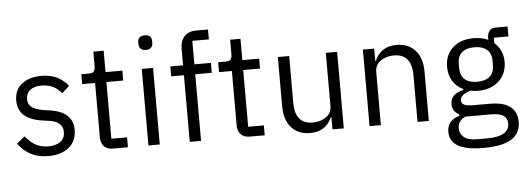

<svg xmlns="http://www.w3.org/2000/svg" viewBox="-58 -953 3698 1352"><g transform="rotate(-5 1790.5 -277.0)"><path d="M39 -93 97 -140Q129 -98 168 -76.5Q207 -55 257 -55Q313 -55 344 -79Q375 -103 375 -146Q375 -182 352 -204.5Q329 -227 276 -234L233 -240Q60 -264 60 -396Q60 -473 113.5 -513.5Q167 -554 252 -554Q315 -554 360.5 -531.5Q406 -509 440 -467L387 -419Q366 -448 330.5 -467Q295 -486 247 -486Q194 -486 165.5 -463Q137 -440 137 -400Q137 -361 163 -342Q189 -323 244 -313L286 -307Q372 -295 412 -256.5Q452 -218 452 -155Q452 -77 398.5 -32Q345 13 252 13Q181 13 129 -14.5Q77 -42 39 -93Z M709 0Q668 0 646 -23.5Q624 -47 624 -86V-471H533V-541H585Q611 -541 621 -551.5Q631 -562 631 -589V-692H704V-541H823V-471H704V-70H815V0Z M952 -717V-730Q952 -751 964 -763Q976 -775 1001 -775Q1026 -775 1038 -763Q1050 -751 1050 -730V-717Q1050 -696 1038 -684Q1026 -672 1001 -672Q976 -672 964 -684Q952 -696 952 -717ZM1040 0H960V-541H1040Z M1252 0V-471H1162V-541H1252V-656Q1252 -712 1281 -744.5Q1310 -777 1365 -777H1449V-707H1332V-541H1449V-471H1332V0Z M1676 0Q1635 0 1613 -23.5Q1591 -47 1591 -86V-471H1500V-541H1552Q1578 -541 1588 -551.5Q1598 -562 1598 -589V-692H1671V-541H1790V-471H1671V-70H1782V0Z M1922 -193V-541H2002V-209Q2002 -135 2033.5 -97.5Q2065 -60 2126 -60Q2182 -60 2221.5 -87.5Q2261 -115 2261 -166V-541H2341V0H2261V-87H2257Q2214 12 2103 12Q2019 12 1970.5 -42Q1922 -96 1922 -193Z M2523 0V-541H2603V-454H2607Q2650 -553 2761 -553Q2845 -553 2893.5 -499Q2942 -445 2942 -348V0H2862V-332Q2862 -406 2830.5 -443.5Q2799 -481 2738 -481Q2682 -481 2642.5 -453.5Q2603 -426 2603 -375V0Z M3072 89Q3072 8 3159 -17V-28Q3111 -52 3111 -104Q3111 -175 3204 -197V-202Q3156 -225 3129.5 -268Q3103 -311 3103 -368Q3103 -451 3158 -502Q3213 -553 3305 -553Q3365 -553 3409 -532V-544Q3409 -577 3423.5 -595.5Q3438 -614 3470 -614H3552V-544H3449V-506Q3478 -481 3494 -445.5Q3510 -410 3510 -368Q3510 -313 3484.5 -270.5Q3459 -228 3413 -204.5Q3367 -181 3306 -181Q3279 -181 3253 -187Q3220 -177 3200 -162.5Q3180 -148 3180 -124Q3180 -101 3201.5 -92Q3223 -83 3264 -83H3381Q3478 -83 3525 -45.5Q3572 -8 3572 60Q3572 143 3507 183Q3442 223 3311 223Q3187 223 3129.5 189Q3072 155 3072 89ZM3426 -353V-382Q3426 -435 3394.5 -462Q3363 -489 3306 -489Q3249 -489 3218 -462.5Q3187 -436 3187 -382V-353Q3187 -299 3218 -272Q3249 -245 3306 -245Q3363 -245 3394.5 -272Q3426 -299 3426 -353ZM3345 158Q3418 158 3457.5 135Q3497 112 3497 66Q3497 30 3470.5 11Q3444 -8 3382 -8H3202Q3147 16 3147 69Q3147 109 3176.5 133.5Q3206 158 3269 158Z"/></g></svg>

Font: IBM Plex Sans SC
Style: Regular
Weight: 400
Designer: Mike Abbink; Paul van der Laan; Pieter van Rosmalen; Eunyou Noh; Wujin Sim; Chorong Kim; Dohee Lee; Yejin We; Jinhee Kim
Foundry: Sandoll Inc.
Version: Version 1.000